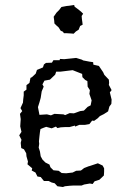

<svg xmlns="http://www.w3.org/2000/svg" viewBox="-20 -739 521 769"><path d="M259 5 240 7 232 10 210 7 199 -5 187 -8 175 -14H156L143 -30L130 -32L122 -48L107 -56L109 -65L90 -81L92 -92L86 -113L85 -125L76 -141L65 -146L63 -167L66 -179L57 -197L66 -211L61 -233L63 -262L60 -283L69 -294L62 -306L72 -328L73 -341L75 -357V-372L86 -380V-398L98 -407L102 -427L108 -430L123 -444L128 -459L152 -469L156 -481L164 -487L188 -488L194 -498H219L220 -503L237 -502L266 -505L285 -507L308 -500L313 -497L339 -492L353 -490L354 -480L376 -475L393 -450L398 -439L416 -420L417 -407L416 -399L427 -378L420 -369L427 -340L426 -323L418 -312L413 -293L396 -282L380 -274L371 -265L357 -255L349 -256L338 -242L321 -239H298L281 -232L280 -236L258 -230H240L223 -229L210 -226L204 -232L187 -225L165 -231L154 -227L142 -222L140 -210L138 -193L136 -173L137 -163L135 -148L140 -132L143 -113L150 -100L162 -88L178 -80L182 -69L194 -57L215 -55L227 -46L245 -45L271 -48L285 -55L304 -56L317 -66L335 -73L339 -74L372 -85L391 -76L397 -65V-51L396 -36L378 -19L359 -13L351 -2L340 -4L317 0L307 4H275ZM138 -279 168 -281 184 -277 198 -283 234 -281 241 -278 259 -286 276 -285 301 -294 316 -296 331 -311 343 -317 347 -337 338 -363 340 -378 331 -392 330 -414 321 -419 310 -430 309 -443 271 -458 222 -452H205L201 -440L180 -420L158 -416L150 -401L155 -392L147 -373L143 -347L138 -329L132 -310ZM275 -604 264 -605 246 -606H236L232 -612L223 -616L215 -629L206 -637L198 -645L197 -657L195 -672L202 -682L206 -688L217 -699L226 -711L247 -715L257 -716L277 -719L279 -712L290 -704L299 -697L305 -692L313 -684L307 -675L308 -663L310 -649L311 -640L301 -635L295 -620L284 -613Z"/></svg>

Font: Winky Rough Light
Style: Regular
Weight: 300
Designer: Simon Atzbach
Foundry: typofactur
Version: Version 1.206; ttfautohint (v1.8.4.7-5d5b)